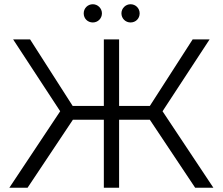

<svg xmlns="http://www.w3.org/2000/svg" viewBox="-20 -886 1051 906"><path d="M24 0H110L324 -321H470V0H542V-321H687L901 0H987L747 -361L969 -700H889L687 -386H542V-700H470V-386H323L122 -700H42L264 -361ZM375 -823C375 -798 394 -780 418 -780C442 -780 461 -799 461 -823C461 -847 441 -866 418 -866C394 -866 375 -847 375 -823ZM553 -823C553 -799 572 -780 596 -780C620 -780 639 -798 639 -823C639 -847 620 -866 596 -866C573 -866 553 -847 553 -823Z"/></svg>

Font: Malon Grotesk
Style: Regular
Weight: 400
Designer: Julieta Ulanovsky
Foundry: Julieta Ulanovsky
Version: Version 7.200